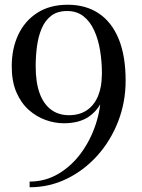

<svg xmlns="http://www.w3.org/2000/svg" viewBox="-20 -780 600 810"><path d="M105 10V-14Q170.5 -14 225.5 -46.2Q280.5 -78.5 320.8 -132.8Q361 -187 383.5 -254.5Q406 -322 406 -393L410 -469.5Q410 -520 402.2 -567.2Q394.5 -614.5 377.2 -652Q360 -689.5 332 -711.5Q304 -733.5 263 -733.5Q222 -733.5 196 -713.5Q170 -693.5 155.8 -659.8Q141.5 -626 136 -584.5Q130.5 -543 130.5 -500Q130.5 -433 147 -387.2Q163.5 -341.5 195 -317.8Q226.5 -294 271 -294Q315.5 -294 346.5 -315Q377.5 -336 393.8 -375.2Q410 -414.5 410 -469.5H432.5Q432.5 -411 414 -363.5Q395.5 -316 355 -288Q314.5 -260 249 -260Q211 -260 172.5 -273.8Q134 -287.5 101.5 -316.2Q69 -345 49.2 -390.8Q29.5 -436.5 29.5 -500Q29.5 -575 57.2 -633.8Q85 -692.5 137.8 -726.2Q190.5 -760 266 -760Q341.5 -760 396.2 -723.8Q451 -687.5 480.5 -616.2Q510 -545 510 -440Q510 -349 478.5 -267.8Q447 -186.5 391 -124Q335 -61.5 261.8 -25.8Q188.5 10 105 10Z"/></svg>

Font: Bodoni Moda 9pt
Style: Regular
Weight: 400
Designer: Owen Earl
Foundry: indestructible type
Version: Version 2.005